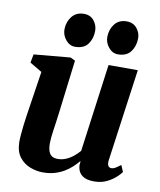

<svg xmlns="http://www.w3.org/2000/svg" viewBox="-88 -860 784 940"><g transform="rotate(10 304.0 -390.0)"><path d="M188.5 10Q158 10 126.2 -1.8Q94.5 -13.5 72.8 -41Q51 -68.5 50 -116Q50 -133.5 51.8 -154.5Q53.5 -175.5 56.2 -198.8Q59 -222 62.5 -246Q66 -270 69.5 -292.5L97 -473L36.5 -509L44.5 -551L225.5 -567.5L249.5 -556L216.5 -288.5Q214 -267 210.8 -245.2Q207.5 -223.5 204.8 -203.5Q202 -183.5 200.2 -166.8Q198.5 -150 198.5 -137.5Q198.5 -112 204.2 -96.5Q210 -81 221.2 -74.2Q232.5 -67.5 249.5 -67.5Q270.5 -67.5 290 -75.8Q309.5 -84 326.2 -97.5Q343 -111 356 -126.5L415 -563.5H560.5L497 -105.5Q494.5 -86 500 -77.2Q505.5 -68.5 516 -68.5Q525 -68.5 534 -73.5Q543 -78.5 561.5 -92.5L575.5 -60Q570.5 -52 553.2 -35.2Q536 -18.5 508 -4.2Q480 10 443.5 10Q405 10 385.2 -4.8Q365.5 -19.5 361.5 -44Q361 -47 360.5 -50.5Q360 -54 360.2 -58Q360.5 -62 361 -66.2Q361.5 -70.5 362 -74.5L360 -75.5Q347 -60 330.8 -45Q314.5 -30 293.5 -17.5Q272.5 -5 246.8 2.5Q221 10 188.5 10ZM237.5 -623Q210 -623 190.8 -646.8Q171.5 -670.5 172 -699.5Q173 -737 194.5 -763.2Q216 -789.5 253 -789.5Q286 -789.5 303.8 -766.8Q321.5 -744 321.5 -716.5Q321.5 -678 301.2 -650.5Q281 -623 237.5 -623ZM450.5 -623Q423 -623 403.8 -646.8Q384.5 -670.5 385 -699.5Q386 -737 407 -763.2Q428 -789.5 466 -789.5Q498.5 -789.5 517 -766.8Q535.5 -744 535 -716.5Q534.5 -678 514 -650.5Q493.5 -623 450.5 -623Z"/></g></svg>

Font: Merriweather ExtraBold
Style: Italic
Weight: 800
Italic angle: -7.8°
Version: Version 2.101